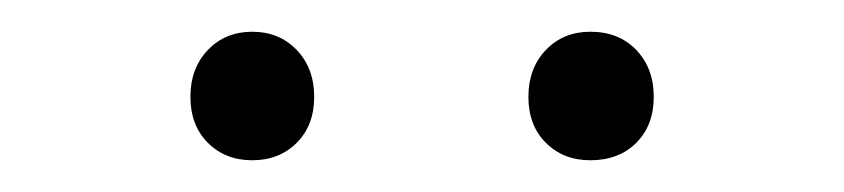

<svg xmlns="http://www.w3.org/2000/svg" viewBox="-20 -685 532 121"><path d="M100 -624Q100 -642 111 -653.5Q122 -665 139 -665Q156 -665 167 -653.5Q178 -642 178 -624Q178 -606 167 -595Q156 -584 139 -584Q122 -584 111 -595Q100 -606 100 -624ZM313 -624Q313 -642 324 -653.5Q335 -665 352 -665Q370 -665 381 -653.5Q392 -642 392 -624Q392 -606 381 -595Q370 -584 352 -584Q335 -584 324 -595Q313 -606 313 -624Z"/></svg>

Font: Trirong Light
Style: Regular
Weight: 300
Designer: Katatrad Team
Foundry: CadsonDemak
Version: Version 1.001